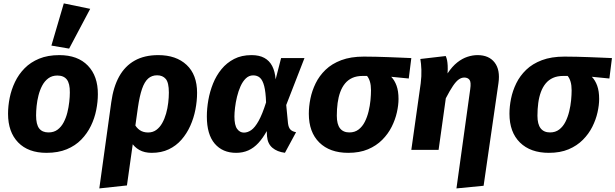

<svg xmlns="http://www.w3.org/2000/svg" viewBox="-20 -868 3564 1112"><path d="M249.4 17.2Q143.6 17.2 85.1 -43.1Q26.6 -103.4 26.6 -209.3Q26.6 -254.1 36.1 -301.4Q45.6 -348.7 66.7 -393Q87.8 -437.3 122.4 -472.5Q157 -507.7 206.8 -528.2Q256.5 -548.8 323.7 -548.8Q430.2 -548.8 488.8 -488Q547.5 -427.2 546.8 -322.3Q546.8 -278.4 537.3 -230.8Q527.9 -183.2 506.6 -139.2Q485.3 -95.2 450.9 -59.7Q416.5 -24.2 366.6 -3.5Q316.7 17.2 249.4 17.2ZM260.9 -101Q292.1 -101 313.5 -117.1Q334.9 -133.1 348.7 -159.4Q362.5 -185.6 370.1 -216.2Q377.7 -246.9 381.1 -277.5Q384.5 -308.2 384.5 -332.3Q385.1 -384.4 367 -407.5Q349 -430.5 312.2 -430.5Q281.7 -430.5 260 -414.5Q238.3 -398.4 224.4 -372.2Q210.6 -345.9 202.9 -315.3Q195.1 -284.7 192 -254Q189 -223.4 189 -199.3Q189 -147.2 206.9 -124.1Q224.8 -101 260.9 -101ZM277.7 -604 349.5 -848.4 502.4 -816.8 380.4 -586.5Z M715.2 206 555.2 223.2 624.5 -276.6Q636.5 -364.3 670.1 -424.9Q703.8 -485.5 760.1 -517.1Q816.5 -548.8 896.5 -548.8Q1000.3 -548.8 1060.8 -492.1Q1121.4 -435.5 1121.4 -330.5Q1121.4 -282.7 1111.7 -233.2Q1102.1 -183.8 1082 -139.1Q1061.9 -94.4 1031.1 -59Q1000.3 -23.6 957.4 -3.2Q914.6 17.2 858.6 17.2Q816.7 17.2 787 0.5Q757.3 -16.2 740.6 -44.7L756.2 -154.9Q768.9 -128.7 788.9 -114.7Q809 -100.7 837.9 -100.7Q865.1 -100.7 885.3 -115.5Q905.5 -130.2 919.5 -155.2Q933.5 -180.1 942 -210.4Q950.6 -240.8 954.3 -272.6Q958 -304.3 958 -331.8Q958 -389.7 940 -410.8Q922 -431.9 889.9 -431.9Q859.3 -431.9 838 -413.1Q816.8 -394.2 802.6 -353.2Q788.5 -312.2 778.9 -246.5Z M1436.8 -548.8Q1481.2 -548.8 1510.7 -532.8Q1540.3 -516.8 1556.5 -485.5Q1572.7 -454.3 1576.3 -408.3L1608 -531.6H1743.4L1637.7 -259.8L1647.9 -154.6Q1650.9 -129.4 1661.8 -117.9Q1672.7 -106.4 1694.7 -102.3L1630.3 16.9Q1585.3 11.3 1557.7 -12.1Q1530.1 -35.5 1526.5 -78.5L1524.9 -108.7Q1502.6 -68.3 1476.5 -39.9Q1450.3 -11.4 1418.5 2.9Q1386.6 17.2 1347.5 17.2Q1269.2 17.2 1223.6 -36Q1178 -89.3 1178 -193.2Q1178 -238.8 1186.6 -288.3Q1195.3 -337.8 1213.9 -384.1Q1232.5 -430.4 1262.8 -467.4Q1293.1 -504.4 1336 -526.6Q1378.9 -548.8 1436.8 -548.8ZM1446.4 -431.5Q1422.2 -431.5 1404 -414.1Q1385.8 -396.7 1373.2 -368.6Q1360.6 -340.5 1352.7 -307.8Q1344.8 -275.2 1341.3 -244.8Q1337.7 -214.5 1337.7 -193.3Q1337.7 -142.7 1353.4 -121.4Q1369 -100 1392.7 -100Q1414.4 -100 1435.4 -114.7Q1456.4 -129.4 1477.8 -167.6Q1499.2 -205.8 1521 -274.9Q1519 -335.6 1510.1 -369.7Q1501.2 -403.7 1485.7 -417.6Q1470.2 -431.5 1446.4 -431.5Z M2087.4 -540.2Q2123.3 -540.2 2157.7 -539.3Q2192.1 -538.5 2226.4 -537.2Q2260.7 -535.9 2294.4 -534.5Q2328.1 -533.2 2362.2 -531.6L2347.4 -413.3L2245.7 -423.3Q2265.5 -402.9 2276.8 -371.5Q2288.1 -340.1 2288.1 -294.9Q2288.1 -259.3 2278.6 -217.1Q2269.2 -174.9 2248.5 -133.7Q2227.9 -92.5 2193.8 -58.2Q2159.7 -23.8 2111.1 -3.3Q2062.6 17.2 1996.7 17.2Q1890.2 17.2 1829.4 -42.6Q1768.6 -102.5 1768.6 -209.3Q1768.6 -251.2 1777.8 -296.7Q1786.9 -342.2 1808.1 -385.5Q1829.2 -428.8 1865.5 -463.8Q1901.7 -498.8 1956.6 -519.5Q2011.5 -540.2 2087.4 -540.2ZM2105.7 -428.2H2080.2Q2045.9 -428.2 2020.8 -416.9Q1995.7 -405.6 1978.4 -384.6Q1961.1 -363.6 1950.6 -334.8Q1940 -306 1935.4 -271.4Q1930.7 -236.9 1930.7 -197.6Q1930.7 -148.6 1949.2 -124.8Q1967.8 -101 2003.6 -101Q2034.8 -101 2056.8 -117.9Q2078.8 -134.7 2092.8 -162.4Q2106.8 -190.1 2114.7 -222.9Q2122.6 -255.6 2125.7 -287.6Q2128.7 -319.7 2128.7 -344.8Q2128.7 -374.3 2122.5 -395Q2116.3 -415.7 2105.7 -428.2Z M2745.6 -548.8Q2811.8 -548.8 2844.8 -505.9Q2877.9 -463 2866.9 -386.7L2780.9 207.9L2623.6 223.2L2703.3 -351.1Q2709.4 -392.5 2699.2 -405.7Q2689 -418.9 2668.9 -418.9Q2652.6 -418.9 2636.9 -407.8Q2621.2 -396.7 2603.4 -370.4Q2585.5 -344.1 2562 -298.8L2520.2 0H2362.2L2416.5 -384.7Q2421.9 -427.1 2420.5 -463.8Q2419.2 -500.6 2414.5 -526.4L2561.5 -543.5Q2566.8 -531.6 2569.3 -518.9Q2571.8 -506.2 2572.8 -488.1Q2573.8 -470 2572.1 -442.8Q2599.1 -483.5 2628.3 -506.4Q2657.4 -529.3 2687.3 -539Q2717.1 -548.8 2745.6 -548.8Z M3249.4 -540.2Q3285.3 -540.2 3319.7 -539.3Q3354.1 -538.5 3388.4 -537.2Q3422.7 -535.9 3456.4 -534.5Q3490.1 -533.2 3524.2 -531.6L3509.4 -413.3L3407.7 -423.3Q3427.5 -402.9 3438.8 -371.5Q3450.1 -340.1 3450.1 -294.9Q3450.1 -259.3 3440.6 -217.1Q3431.2 -174.9 3410.5 -133.7Q3389.9 -92.5 3355.8 -58.2Q3321.7 -23.8 3273.1 -3.3Q3224.6 17.2 3158.7 17.2Q3052.2 17.2 2991.4 -42.6Q2930.6 -102.5 2930.6 -209.3Q2930.6 -251.2 2939.8 -296.7Q2948.9 -342.2 2970.1 -385.5Q2991.2 -428.8 3027.5 -463.8Q3063.7 -498.8 3118.6 -519.5Q3173.5 -540.2 3249.4 -540.2ZM3267.7 -428.2H3242.2Q3207.9 -428.2 3182.8 -416.9Q3157.7 -405.6 3140.4 -384.6Q3123.1 -363.6 3112.6 -334.8Q3102 -306 3097.4 -271.4Q3092.7 -236.9 3092.7 -197.6Q3092.7 -148.6 3111.2 -124.8Q3129.8 -101 3165.6 -101Q3196.8 -101 3218.8 -117.9Q3240.8 -134.7 3254.8 -162.4Q3268.8 -190.1 3276.7 -222.9Q3284.6 -255.6 3287.7 -287.6Q3290.7 -319.7 3290.7 -344.8Q3290.7 -374.3 3284.5 -395Q3278.3 -415.7 3267.7 -428.2Z"/></svg>

Font: Fira Sans Variable
Style: Italic
Weight: 397
Italic angle: -8°
Designer: Carrois Corporate & Edenspiekermann AG
Foundry: Carrois Corporate GbR & Edenspiekermann AG
Version: Version 4.202